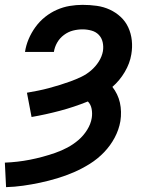

<svg xmlns="http://www.w3.org/2000/svg" viewBox="-25 -548 645 791"><path d="M0 223 -5 122Q21 121 47 118Q73 115 98.5 110Q124 105 150 98Q176 91 202 82Q228 73 252.5 60Q277 47 298 29Q319 11 334 -13Q349 -37 353 -62Q356 -81 352.5 -99.5Q349 -118 337 -130Q280 -107 221.5 -91.5Q163 -76 105 -66L86 -166Q109 -170 131.5 -174.5Q154 -179 176.5 -185Q199 -191 221.5 -198Q244 -205 266 -213Q288 -221 310 -231.5Q332 -242 350.5 -258Q369 -274 382 -294.5Q395 -315 399 -337Q402 -356 398 -374Q394 -392 382 -404.5Q370 -417 352 -422Q334 -427 315 -427Q295 -427 275.5 -422Q256 -417 238.5 -404Q221 -391 210.5 -372.5Q200 -354 197 -334H78Q82 -361 93 -387Q104 -413 121 -436.5Q138 -460 160.5 -478Q183 -496 209 -507.5Q235 -519 262 -523.5Q289 -528 315 -528Q345 -528 373.5 -524Q402 -520 427 -508.5Q452 -497 472 -478.5Q492 -460 503.5 -435Q515 -410 518 -381.5Q521 -353 516 -324Q510 -287 489 -251.5Q468 -216 438 -190Q449 -176 457 -159.5Q465 -143 469 -125Q473 -107 473.5 -87.5Q474 -68 471 -49Q465 -14 447.5 19Q430 52 403.5 79.5Q377 107 345 127Q313 147 279.5 161.5Q246 176 211 186.5Q176 197 141 204.5Q106 212 70.5 217Q35 222 0 223Z"/></svg>

Font: Iosevka Aile
Style: Bold Italic
Weight: 700
Italic angle: -9°
Designer: Belleve Invis
Foundry: Belleve Invis
Version: Version 28.0.1; ttfautohint (v1.8.4)